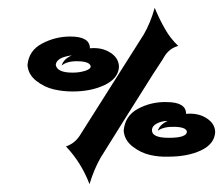

<svg xmlns="http://www.w3.org/2000/svg" viewBox="-20 -398 568 489"><path d="M184 -54 346 -310Q363 -339 374 -378Q387 -347 401 -323Q414 -300 434 -281Q411 -275 398 -253Q396 -249 386 -234Q376 -219 369 -208Q357 -189 332.5 -150Q308 -111 296 -92Q257 -29 236 4Q219 34 208 71Q187 16 148 -25Q171 -33 184 -54ZM137 -231Q151 -243 180 -242Q209 -241 211 -229Q211 -222 196.5 -217.5Q182 -213 165 -213Q125 -213 122 -233Q124 -252 163 -257Q142 -248 137 -231ZM209 -275Q209 -305 159 -305Q121 -305 87 -287Q53 -269 50 -232Q52 -208 72.5 -192Q93 -176 116.5 -170.5Q140 -165 165 -165Q212 -165 246.5 -181.5Q281 -198 283 -227Q283 -250 261 -264Q239 -278 209 -275ZM382 -65Q397 -76 425.5 -75Q454 -74 456 -63Q456 -47 410 -47Q367 -47 367 -66Q367 -77 379.5 -83.5Q392 -90 407 -90Q386 -80 382 -65ZM454 -108Q454 -138 404 -138Q365 -139 331.5 -121Q298 -103 295 -65Q297 -41 317.5 -25Q338 -9 361.5 -3.5Q385 2 409 1Q458 1 492 -15Q526 -31 528 -61Q528 -83 506 -97Q484 -111 454 -108Z"/></svg>

Font: RIT Indira
Style: Bold
Weight: 700
Designer: Sudheer S
Version: 0.9